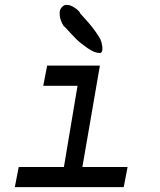

<svg xmlns="http://www.w3.org/2000/svg" viewBox="-20 -770 658 790"><path d="M389 -552Q369 -552 339.5 -572.5Q310 -593 293.5 -609.5Q277 -626 246 -660Q245 -659 242.5 -662.5Q240 -666 236.5 -672.5Q233 -679 230 -687.5Q227 -696 226 -705Q225 -714 226 -724Q228 -734 236 -742Q244 -750 254 -750H255Q267 -750 281 -742Q295 -734 303 -725.5Q311 -717 309 -716Q313 -711 326 -697Q339 -683 344 -677Q349 -671 359.5 -658Q370 -645 374.5 -638Q379 -631 386.5 -619.5Q394 -608 396.5 -599.5Q399 -591 400.5 -581.5Q402 -572 401 -563Q399 -552 391 -552ZM41 0 57 -83H243L299 -417H158L174 -500H391L319 -83H505L489 0Z"/></svg>

Font: Hermit LightItalic
Style: Regular
Weight: 300
Italic angle: -10°
Designer: Pablo Caro
Version: Version 2.000;PS 002.000;hotconv 1.0.88;makeotf.lib2.5.64775